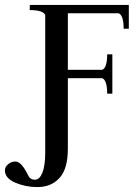

<svg xmlns="http://www.w3.org/2000/svg" viewBox="-88 -605 569 781"><path d="M436 -488H415Q415 -542 395 -551H188V-321H328Q348 -330 348 -384H369V-224H348Q348 -278 328 -287H188V0Q188 82 154 119Q120 156 64 156Q16 156 -26 138Q-68 120 -68 88Q-68 74 -55 63Q-42 52 -26 52Q-3 52 20 96Q27 109 29.5 113.5Q32 118 38 122Q44 126 54 126Q73 126 84.5 97.5Q96 69 96 14V-544Q87 -564 33 -564V-585H436Z"/></svg>

Font: Judson
Style: Regular
Weight: 400
Version: Version 20110429